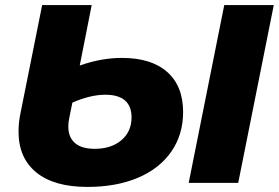

<svg xmlns="http://www.w3.org/2000/svg" viewBox="-20 -720 1098 756"><path d="M701 -279Q701 -190 654.5 -123Q608 -56 523 -20Q438 16 324 16Q193 16 123 -41Q53 -98 53 -202Q53 -237 60 -271L146 -700H341L294 -462Q379 -492 460 -492Q576 -492 638.5 -436.5Q701 -381 701 -279ZM1058 -700 918 0H723L863 -700ZM498 -258Q498 -302 472 -324.5Q446 -347 395 -347Q336 -347 265 -316L253 -257Q249 -240 249 -222Q249 -179 275.5 -156.5Q302 -134 353 -134Q418 -134 458 -168Q498 -202 498 -258Z"/></svg>

Font: Montserrat Alternates ExtraBold
Style: Italic
Weight: 800
Italic angle: -11.3°
Designer: Julieta Ulanovsky
Foundry: Julieta Ulanovsky
Version: Version 7.200